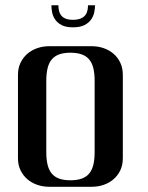

<svg xmlns="http://www.w3.org/2000/svg" viewBox="-20 -715 565 735"><path d="M331.5 -538.1H168Q144.5 -538.1 123 -530.8Q101.6 -523.4 85.2 -509.5Q68.8 -495.6 58.8 -475.1Q48.8 -454.6 48.8 -428.2V-109.4Q48.8 -83 58.8 -62.7Q68.8 -42.5 85.2 -28.6Q101.6 -14.6 123 -7.3Q144.5 0 168 0H331.5Q355 0 376.5 -7.3Q397.9 -14.6 414.3 -28.6Q430.7 -42.5 440.4 -62.7Q450.2 -83 450.2 -109.4V-428.2Q450.2 -454.6 440.4 -475.1Q430.7 -495.6 414.3 -509.5Q397.9 -523.4 376.5 -530.8Q355 -538.1 331.5 -538.1ZM157.2 -405.3Q157.2 -433.1 162.1 -453.6Q167 -474.1 178 -487.3Q189 -500.5 206.5 -506.8Q224.1 -513.2 249.5 -513.2Q274.9 -513.2 292.7 -506.8Q310.5 -500.5 321.5 -487.3Q332.5 -474.1 337.4 -453.6Q342.3 -433.1 342.3 -405.3V-132.8Q342.3 -105 337.4 -84.5Q332.5 -64 321.5 -50.8Q310.5 -37.6 292.7 -31.2Q274.9 -24.9 249.5 -24.9Q224.1 -24.9 206.5 -31.2Q189 -37.6 178 -50.8Q167 -64 162.1 -84.5Q157.2 -105 157.2 -132.8ZM343.8 -694.8Q343.8 -682.6 340.8 -668Q337.9 -653.3 328.9 -640.4Q319.8 -627.4 303.2 -618.9Q286.6 -610.4 259.3 -610.4Q231.9 -610.4 215.6 -619.1Q199.2 -627.9 190.7 -640.9Q182.1 -653.8 179.4 -668.5Q176.8 -683.1 176.8 -694.8H203.6Q203.6 -684.6 205.6 -674.8Q207.5 -665 213.4 -657Q219.2 -648.9 230.2 -644Q241.2 -639.2 259.3 -639.2Q277.8 -639.2 289.3 -644.3Q300.8 -649.4 306.9 -657.5Q313 -665.5 314.9 -675.5Q316.9 -685.5 316.9 -694.8Z"/></svg>

Font: Unique
Style: Regular
Weight: 400
Designer: Anna Pocius (aka Artmaker)
Foundry: Anna Pocius
Version: Version 1.000 2013 initial release